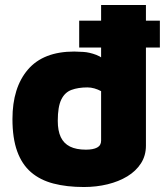

<svg xmlns="http://www.w3.org/2000/svg" viewBox="-20 -736 666 771"><path d="M317 15Q248 15 194.5 1Q141 -13 104.5 -44.5Q68 -76 49 -128.5Q30 -181 30 -258Q30 -384 92 -456.5Q154 -529 278 -529Q291 -529 315 -527.5Q339 -526 367 -515.5Q395 -505 418 -476L386 -420V-716H566V-151Q566 -111 546 -80Q526 -49 491.5 -28Q457 -7 412 4Q367 15 317 15ZM325 -135Q354 -135 370 -143.5Q386 -152 386 -171V-370Q373 -377 359 -381Q345 -385 331 -385Q294 -385 267 -375Q240 -365 226 -336Q212 -307 212 -251Q212 -211 224 -185.5Q236 -160 261 -147.5Q286 -135 325 -135ZM298 -545V-653H622V-545Z"/></svg>

Font: Maven Pro Black
Style: Regular
Weight: 900
Designer: Joe Prince
Foundry: Joe Prince
Version: Version 2.103